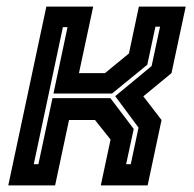

<svg xmlns="http://www.w3.org/2000/svg" viewBox="-20 -560 586 580"><path d="M5 0 120 -540H261.5L218.5 -339H297L369.5 -398.5L399.5 -540H541L498 -339L413 -269L468 -197.5L426 0H284.5L314 -138.5L267 -197.5H188.5L146.5 0ZM82 -64H96L138.5 -263.5H313.5L384 -170.5L361 -64H375L398.5 -174.5L328 -269.5L438 -360.5L463.5 -479.5H449.5L425 -364.5L318.5 -277.5H141.5L184 -478H170Z"/></svg>

Font: Tourney Thin
Style: Italic
Weight: 100
Italic angle: -12°
Designer: Tyler Finck
Foundry: Etcetera Type Co
Version: Version 1.015